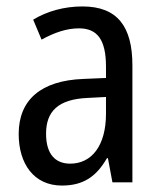

<svg xmlns="http://www.w3.org/2000/svg" viewBox="-20 -566 500 596"><path d="M236 -546C179 -546 126 -531 83 -505L109 -443C149 -465 187 -478 225 -478C282 -478 309 -443 309 -359V-324L239 -321C107 -316 38 -256 38 -150C38 -58 85 10 172 10C239 10 279 -18 312 -75H315L329 0H391V-363C391 -483 345 -546 236 -546ZM252 -262 309 -265V-213C309 -113 264 -58 198 -58C152 -58 123 -87 123 -151C123 -220 160 -258 252 -262Z"/></svg>

Font: Noto Sans Lao Looped Condensed
Style: Regular
Weight: 400
Width: 3
Designer: Mark Frömberg, Ben Mitchell
Foundry: The Fontpad Ltd
Version: Version 1.003